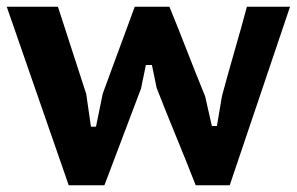

<svg xmlns="http://www.w3.org/2000/svg" viewBox="-26 -545 881 570"><path d="M477 -525Q504 -459 530 -392Q556 -325 583 -259L603 -171H618L633 -260Q651 -327 670 -392.5Q689 -458 707 -525H835L656 5H555Q528 -64 497 -139.5Q466 -215 439 -284L425 -352H407Q404 -335 400 -317.5Q396 -300 393 -283L284 5H178L-6 -525H146L230 -266L244 -169H259L279 -267L374 -525Z"/></svg>

Font: PT Sans Caption
Style: Bold
Weight: 700
Designer: A.Korolkova, O.Umpeleva, V.Yefimov
Foundry: ParaType Ltd
Version: Version 2.003W OFL